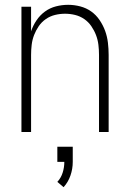

<svg xmlns="http://www.w3.org/2000/svg" viewBox="-20 -548 540 797"><path d="M69 0V-520H109V-418Q117 -442 131.5 -463.5Q146 -485 166.5 -500Q187 -515 212 -521.5Q237 -528 263 -528Q288 -528 313 -521.5Q338 -515 358.5 -500.5Q379 -486 393.5 -464.5Q408 -443 416.5 -419.5Q425 -396 428 -370.5Q431 -345 431 -320V0H391V-320Q391 -341 388.5 -362Q386 -383 378.5 -402.5Q371 -422 359 -439.5Q347 -457 329.5 -469Q312 -481 291.5 -486Q271 -491 250 -491Q229 -491 208.5 -486Q188 -481 170.5 -469Q153 -457 141 -439.5Q129 -422 121.5 -402.5Q114 -383 111.5 -362Q109 -341 109 -320V0ZM244 229 218 207Q233 191 240 169Q247 147 247 124H218V61H282V124Q282 153 272.5 180.5Q263 208 244 229Z"/></svg>

Font: Iosevka SS04 Extralight
Style: Regular
Weight: 200
Monospace: yes
Designer: Belleve Invis
Foundry: Belleve Invis
Version: Version 19.0.0; ttfautohint (v1.8.4)